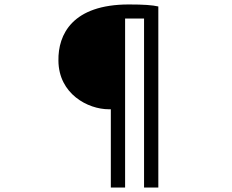

<svg xmlns="http://www.w3.org/2000/svg" viewBox="-20 -784 1040 861"><path d="M468 -294H477V57H541V-701H626V57H690V-755C664 -761 625 -764 558 -764C305 -764 240 -630 242 -512C243 -363 374 -294 468 -294Z"/></svg>

Font: Noto Sans JP
Style: Regular
Weight: 400
Designer: Ryoko NISHIZUKA  (kana, bopomofo & ideographs); Paul D. Hunt (Latin, Greek & Cyrillic); Sandoll Communications , Soo-you
Foundry: Adobe
Version: Version 2.002;hotconv 1.0.116;makeotfexe 2.5.65601